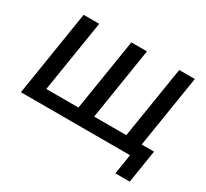

<svg xmlns="http://www.w3.org/2000/svg" viewBox="-169 -958 1473 1376"><g transform="rotate(30 568.0 -270.0)"><path d="M923 165 949 0H46L158 -705H287L192 -111H458L553 -705H682L588 -111H854L949 -705H1078L983 -108H1085L1042 165Z"/></g></svg>

Font: Nunito Sans 10pt
Style: Bold Italic
Weight: 700
Italic angle: -9°
Designer: Vernon Adams
Foundry: Vernon Adams
Version: Version 3.101;gftools[0.9.27]